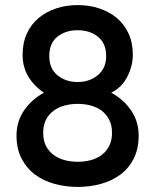

<svg xmlns="http://www.w3.org/2000/svg" viewBox="-20 -728 611 756"><path d="M503 -512Q503 -560 486 -596.5Q469 -633 439.5 -657.5Q410 -682 370.5 -695Q331 -708 286 -708Q241 -708 201.5 -695Q162 -682 132.5 -657.5Q103 -633 86 -596.5Q69 -560 69 -512Q69 -464 91.5 -426.5Q114 -389 153 -363Q105 -337 75 -293.5Q45 -250 45 -194Q45 -142 65 -103.5Q85 -65 118 -40.5Q151 -16 194.5 -4Q238 8 286 8Q334 8 377.5 -4Q421 -16 454 -40.5Q487 -65 506.5 -103.5Q526 -142 526 -194Q526 -250 496 -293.5Q466 -337 418 -363Q459 -383 481 -425.5Q503 -468 503 -512ZM286 -609Q334 -609 366 -583Q398 -557 398 -507Q398 -459 365 -432Q332 -405 286 -405Q239 -405 206.5 -431.5Q174 -458 174 -507Q174 -558 206 -583.5Q238 -609 286 -609ZM286 -91Q259 -91 234.5 -97.5Q210 -104 191 -118Q172 -132 161 -153.5Q150 -175 150 -205Q150 -235 161 -256.5Q172 -278 191 -292Q210 -306 234.5 -312.5Q259 -319 286 -319Q313 -319 337.5 -312.5Q362 -306 380.5 -292Q399 -278 410 -256.5Q421 -235 421 -205Q421 -175 410 -153.5Q399 -132 380.5 -118Q362 -104 337.5 -97.5Q313 -91 286 -91Z"/></svg>

Font: IngvarSans
Style: Regular
Weight: 600
Version: Version 3.000